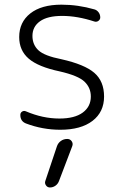

<svg xmlns="http://www.w3.org/2000/svg" viewBox="-20 -576 529 835"><path d="M227.5 60.5Q232.4 45.9 244.6 37.1Q256.8 28.3 272.5 28.3Q285.2 28.3 292 38.6Q298.8 48.8 293.9 60.5L236.3 211.9Q231.4 224.6 220.7 231.9Q210 239.3 197.3 239.3Q186.5 239.3 180.2 230.5Q173.8 221.7 176.8 211.9ZM432.6 -156.2Q432.6 -88.9 382.3 -50.3Q332 -11.7 242.2 -11.7Q165 -11.7 92.8 -39.1Q68.4 -48.8 68.4 -76.2Q68.4 -85.9 76.2 -90.8Q84 -95.7 92.8 -91.8Q166 -60.5 238.3 -60.5Q304.7 -60.5 339.8 -86.4Q375 -112.3 375 -156.2Q375 -194.3 347.7 -220.7Q320.3 -247.1 239.3 -265.6Q146.5 -285.2 105 -320.8Q63.5 -356.4 63.5 -415Q63.5 -479.5 111.8 -517.6Q160.2 -555.7 247.1 -555.7Q319.3 -555.7 390.6 -535.2Q401.4 -532.2 408.7 -522.5Q416 -512.7 416 -500Q416 -491.2 408.2 -485.4Q400.4 -479.5 390.6 -482.4Q316.4 -506.8 250 -506.8Q186.5 -506.8 153.8 -483.4Q121.1 -460 121.1 -419.9Q121.1 -381.8 147 -357.4Q172.9 -333 247.1 -318.4Q347.7 -295.9 390.1 -259.3Q432.6 -222.7 432.6 -156.2Z"/></svg>

Font: irohamaru Light
Style: Regular
Weight: 200
Designer: [Source Han Sans]
Ryoko NISHIZUKA  (kana & ideographs); Paul D. Hunt (Latin, Greek & Cyrillic); Wenlong ZHANG  (bopomofo
Version: Version 1.01